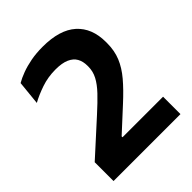

<svg xmlns="http://www.w3.org/2000/svg" viewBox="-187 -757 862 862"><g transform="rotate(-45 243.5 -326.0)"><path d="M29.5 0V-119.5L187.5 -263Q229 -300.5 256.8 -329.8Q284.5 -359 298.8 -386.2Q313 -413.5 313 -443.5V-448.5Q313 -476.5 301.8 -496.5Q290.5 -516.5 265.5 -527.5Q240.5 -538.5 199.5 -538.5Q151.5 -538.5 109 -524Q66.5 -509.5 34 -491.5L45.5 -606Q66 -618 93.5 -628.2Q121 -638.5 155.2 -645Q189.5 -651.5 230.5 -651.5Q338.5 -651.5 392.8 -602.8Q447 -554 447 -465.5V-458.5Q447 -410.5 431 -371.8Q415 -333 383.5 -295.8Q352 -258.5 304.5 -215L197 -116V-90L141.5 -110.5H454.5V0Z"/></g></svg>

Font: Anek Odia Medium SemiBold
Style: Regular
Weight: 600
Version: Version 1.003